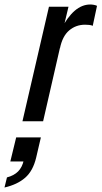

<svg xmlns="http://www.w3.org/2000/svg" viewBox="-102 -540 452 855"><path d="M-2 0 116 -510H203L176 -397H181L90 0ZM165 -325 167 -405Q198 -464 230.5 -492Q263 -520 300 -520Q307 -520 315.5 -518.5Q324 -517 330 -514L311 -425Q305 -428 295 -429Q285 -430 277 -430Q236 -430 206 -404.5Q176 -379 165 -325ZM-82 295 -71 250Q-40 242 -21.5 223.5Q-3 205 4 173L37 179H-56L-30 72H80L59 162Q45 221 10 251.5Q-25 282 -82 295Z"/></svg>

Font: Instrument Sans Condensed Medium
Style: Italic
Weight: 500
Width: 3
Italic angle: -13°
Designer: Rodrigo Fuenzalida
Foundry: fragTYPE
Version: Version 1.000;gftools[0.9.28]